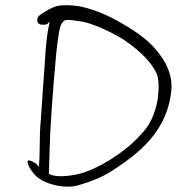

<svg xmlns="http://www.w3.org/2000/svg" viewBox="-20 -675 688 730"><path d="M194.3 -651.4Q226.6 -659.2 280.3 -651.4Q352.5 -636.7 420.9 -598.6Q517.6 -546.9 565.4 -495.1Q641.6 -410.2 630.9 -326.2Q616.2 -193.4 502.9 -96.7Q459 -58.6 399.4 -21.5Q345.7 11.7 266.6 32.2Q224.6 39.1 179.2 26.4Q133.8 13.7 111.3 -11.7Q94.7 -30.3 88.9 -45.9Q81.1 -64.5 88.9 -65.4Q93.8 -65.4 105.5 -59.6Q117.2 -53.7 122.1 -47.9Q125 -41 127.9 -41Q130.9 -72.3 130.9 -111.3Q130.9 -174.8 134.8 -213.9Q147.5 -403.3 149.4 -420.9Q154.3 -515.6 163.1 -563.5Q169.9 -592.8 168 -591.8Q167 -591.8 163.1 -586.9Q156.2 -578.1 132.8 -582Q116.2 -589.8 124 -609.4Q127 -616.2 151.4 -630.9Q175.8 -645.5 194.3 -651.4ZM298.8 -591.8 252.9 -598.6Q233.4 -600.6 226.6 -597.7Q219.7 -594.7 210.9 -579.1Q203.1 -557.6 194.3 -476.6Q170.9 -225.6 168 -85L166 -13.7L178.7 -8.8Q211.9 0 271.5 -11.7Q330.1 -24.4 406.2 -72.3Q476.6 -118.2 516.6 -165Q564.5 -212.9 579.1 -294.9Q587.9 -358.4 577.1 -391.6Q550.8 -455.1 450.2 -524.4Q367.2 -574.2 298.8 -591.8Z"/></svg>

Font: JasonHandwriting1
Style: Regular
Weight: 400
Version: Version 1.48.20